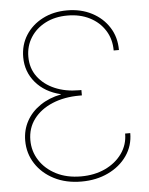

<svg xmlns="http://www.w3.org/2000/svg" viewBox="-53 -781 648 835"><g transform="rotate(-5 271.0 -363.5)"><path d="M269.5 9.8Q201.7 9.8 150.1 -16.6Q98.6 -43 69.6 -87.9Q40.5 -132.8 40.5 -188.5Q40.5 -234.9 61.5 -273.4Q82.5 -312 121.6 -338.6Q160.6 -365.2 212.9 -375.5V-376.5Q143.6 -393.1 103.5 -440.2Q63.5 -487.3 63.5 -550.8Q63.5 -604.5 90.1 -646.5Q116.7 -688.5 163.6 -712.9Q210.4 -737.3 270.5 -737.3Q331.5 -737.3 378.9 -712.6Q426.3 -688 453.6 -645Q481 -602.1 481 -545.9H458Q458 -595.7 433.8 -633.8Q409.7 -671.9 367.4 -693.4Q325.2 -714.8 270.5 -714.8Q216.3 -714.8 174.6 -693.4Q132.8 -671.9 109.4 -634.8Q85.9 -597.7 85.9 -550.8Q85.9 -500.5 113.3 -463.6Q140.6 -426.8 187.3 -406.7Q233.9 -386.7 292.5 -386.7H303.2V-363.3H292.5Q226.1 -363.3 174.1 -341.6Q122.1 -319.8 92.5 -280.5Q63 -241.2 63 -188.5Q63 -140.1 88.9 -100.1Q114.7 -60.1 161.1 -36.4Q207.5 -12.7 269.5 -12.7Q328.1 -12.7 374.8 -34.4Q421.4 -56.2 448.7 -94.5Q476.1 -132.8 476.1 -181.6H498.5Q498.5 -126.5 468.3 -83Q438 -39.6 386.2 -14.9Q334.5 9.8 269.5 9.8Z"/></g></svg>

Font: Inter 28pt Thin
Style: Regular
Weight: 250
Designer: Rasmus Andersson
Foundry: rsms
Version: Version 4.001;git-66647c0bb